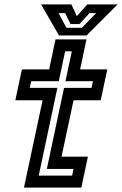

<svg xmlns="http://www.w3.org/2000/svg" viewBox="-20 -857 558 877"><path d="M89.5 0 174.5 -399H50L80 -540H204.5L233.5 -677H375L346 -540H470L440 -399H316L261 -141.5H381.5L351.5 0ZM157 -55H309.5L316 -85.5H194L272.5 -455.5H398L404.5 -486H279L308 -622.5H277.5L248.5 -486H122.5L116 -455.5H242ZM249.5 -695 167.5 -837H306L331 -783L379 -837H517.5L375.5 -695ZM283.5 -730H354L419 -797H389L342.5 -747H302.5L277.5 -797H247.5Z"/></svg>

Font: Tourney Thin SemiBold
Style: Italic
Weight: 600
Italic angle: -12°
Version: Version 1.015